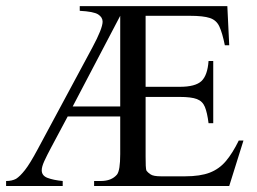

<svg xmlns="http://www.w3.org/2000/svg" viewBox="-31 -619 856 639"><path d="M779.3 -151.4 731.9 0H282.2V-16.6H304.2Q340.3 -16.6 358.4 -38.1Q369.1 -51.8 369.1 -106V-231.4H194.3L139.6 -128.9Q124.5 -100.6 116.2 -82.3Q107.9 -64 107.9 -52.2Q107.9 -34.2 127.4 -26.9Q147 -19.5 177.7 -16.6V0H-10.7V-16.6Q8.8 -16.6 22.5 -23.9Q35.6 -32.2 52 -53Q68.4 -73.7 93.8 -121.1L276.4 -460.9Q310.5 -524.4 310.5 -546.9Q310.5 -561.5 295.7 -571Q280.8 -580.6 234.4 -583V-598.6H725.6L731.9 -468.3H717.3Q709 -509.3 699.2 -530.5Q689.5 -551.8 667.5 -559.1Q645.5 -566.4 600.6 -566.4H453.6V-330.1H567.4Q619.1 -330.1 639.4 -349.1Q659.7 -368.2 663.1 -416H678.7V-209H663.1Q658.7 -244.1 650.9 -263.2Q643.1 -282.2 624.3 -289.3Q605.5 -296.4 567.4 -296.4H453.6V-98.6Q453.6 -81.1 454.1 -67.6Q454.6 -54.2 457 -50.3Q460.9 -44.9 470.2 -38.6Q479.5 -32.2 504.9 -32.2H585Q635.3 -32.2 667 -44.4Q698.7 -56.6 720.9 -83Q743.2 -109.4 763.7 -151.4ZM369.1 -264.6V-566.4L210.9 -264.6Z"/></svg>

Font: Scheherazade New Rohingya
Style: Regular
Weight: 400
Designer: SIL International
Foundry: SIL International
Version: Version 3.000 ; LngRng